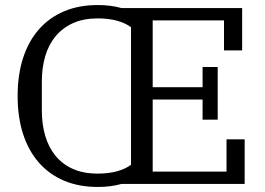

<svg xmlns="http://www.w3.org/2000/svg" viewBox="-20 -730 1051 762"><path d="M368 12Q293 12 234 -13Q175 -38 134 -85Q93 -132 71.5 -198.5Q50 -265 50 -349Q50 -433 71.5 -499.5Q93 -566 134 -613Q175 -660 234 -685Q293 -710 368 -710Q420 -710 462 -698H941V-530H869V-649H586V-384H784V-464H844V-255H784V-335H586V-49H879V-177H951V0H462Q420 12 368 12ZM368 -41Q410 -41 443.5 -50Q477 -59 500 -76V-622Q477 -639 443.5 -648Q410 -657 368 -657Q312 -657 270.5 -638.5Q229 -620 201 -586.5Q173 -553 159.5 -507Q146 -461 146 -406V-292Q146 -237 159.5 -191Q173 -145 200.5 -111.5Q228 -78 269.5 -59.5Q311 -41 368 -41Z"/></svg>

Font: IBM Plex Serif
Style: Regular
Weight: 400
Designer: Mike Abbink, Paul van der Laan, Pieter van Rosmalen
Foundry: Bold Monday
Version: Version 3.001